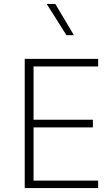

<svg xmlns="http://www.w3.org/2000/svg" viewBox="-20 -958 558 978"><path d="M150.9 -38.1V-309.1H453.1V-348.1H150.9V-619.6H480V-658.2H106V0H480V-38.1ZM261.7 -938H217.8L318.4 -778.8H356.4Z"/></svg>

Font: Estedad ExtraLight
Style: Regular
Weight: 200
Designer: Amin Abedi
Version: Version 7.3